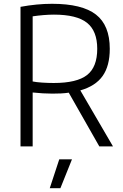

<svg xmlns="http://www.w3.org/2000/svg" viewBox="-20 -771 650 1011"><path d="M292 68H359L298 220H242ZM342 -283Q322 -280 300.5 -279Q279 -278 256 -278Q233 -278 206 -279.5Q179 -281 152 -284V0H88V-735Q131 -743 172.5 -747Q214 -751 254 -751Q412 -751 485 -694.5Q558 -638 558 -514Q558 -424 520.5 -371Q483 -318 403 -295L575 0H503ZM263 -334Q385 -334 438.5 -376Q492 -418 492 -514Q492 -608 438 -651Q384 -694 264 -694Q238 -694 208.5 -691.5Q179 -689 152 -685V-342Q172 -338 202.5 -336Q233 -334 263 -334Z"/></svg>

Font: Encode Sans Narrow
Style: Light
Weight: 300
Designer: Pablo Impallari, Andres Torresi
Foundry: Pablo Impallari, Andres Torresi
Version: Version 1.000; ttfautohint (v1.00) -l 8 -r 50 -G 200 -x 14 -